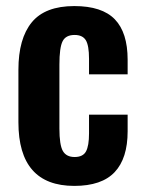

<svg xmlns="http://www.w3.org/2000/svg" viewBox="-20 -607 481 636"><path d="M226.1 8.8Q41 8.8 41 -202.1V-376Q41 -479 85.2 -533Q129.4 -586.9 226.1 -586.9Q317.9 -586.9 360.4 -543Q402.8 -499 402.8 -409.2V-360.8H274.9V-412.1Q274.9 -456.5 264.2 -473.9Q253.4 -491.2 227.1 -491.2Q197.8 -491.2 187.3 -470.2Q176.8 -449.2 176.8 -393.1V-181.2Q176.8 -127 188.2 -106.9Q199.7 -86.9 227.1 -86.9Q254.9 -86.9 264.9 -105.5Q274.9 -124 274.9 -165V-227.1H402.8V-171.9Q402.8 -82.5 359.9 -36.9Q316.9 8.8 226.1 8.8Z"/></svg>

Font: Oswald Medium
Style: Regular
Weight: 500
Designer: Vernon Adams
Foundry: Vernon Adams
Version: Version 4.103